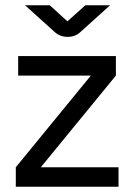

<svg xmlns="http://www.w3.org/2000/svg" viewBox="-20 -709 500 729"><path d="M40 0V-74L325 -422H49V-496H420V-422L135 -74H430V0ZM237 -569Q207 -569 187 -588L75 -689H169L236 -628L304 -689H398L286 -588Q266 -569 237 -569Z"/></svg>

Font: Atkinson Hyperlegible
Style: Regular
Weight: 400
Designer: Elliott Scott, Megan Eiswerth, Linus Boman, Theodore Petrosky
Foundry: Braille Institute
Version: Version 1.006; ttfautohint (v1.8.3)